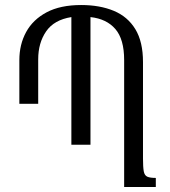

<svg xmlns="http://www.w3.org/2000/svg" viewBox="-20 -744 677 764"><path d="M549 -113Q549 -79 552 -62.5Q555 -46 566 -41Q577 -36 600 -36V0H474V-505Q474 -588 439 -628.5Q404 -669 340 -676V-168H264V-676Q195 -665 163.5 -619Q132 -573 132 -508V-331H57V-505Q57 -567 84 -616.5Q111 -666 165.5 -695Q220 -724 303 -724Q377 -724 432.5 -701Q488 -678 518.5 -628Q549 -578 549 -497Z"/></svg>

Font: Noto Serif Armenian Condensed
Style: Regular
Weight: 400
Width: 3
Designer: Monotype Design Team
Foundry: Monotype Imaging Inc.
Version: Version 2.008; ttfautohint (v1.8.4.7-5d5b)